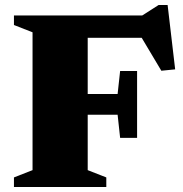

<svg xmlns="http://www.w3.org/2000/svg" viewBox="-20 -744 727 764"><path d="M525.5 -461.5V-328.5V-195.5H458L448 -287.5H223V-370H448L458 -461.5ZM611 -724H647L677 -468L622 -462.5L515 -642L572.5 -593.5H223V-682.5H546ZM329 -682.5V-67L403 -38V0H35.5V-38L109.5 -67V-615.5L35.5 -644.5V-682.5Z"/></svg>

Font: Newsreader ExtraBold
Style: Regular
Weight: 800
Designer: Hugues Gentile
Foundry: Production Type
Version: Version 1.003